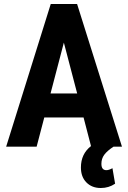

<svg xmlns="http://www.w3.org/2000/svg" viewBox="-20 -731 637 957"><path d="M231.9 -265.1H364.7L298.3 -518.6ZM364.3 -710.9 587.9 0H545.9Q514.6 20.5 500 40Q485.4 59.6 485.4 85.4Q485.4 117.2 510.3 117.2Q522.5 117.2 540.5 107.4L553.7 184.6Q522 206.1 482.4 206.1Q438 206.1 410.6 178.2Q383.3 150.4 383.3 104Q383.3 36.1 433.6 -2.9L396.5 -145.5H200.7L162.6 0H10.7L232.9 -710.9Z"/></svg>

Font: MAUL Condensed Bold
Style: Condensed Bold
Weight: 700
Designer: MAUL
Version: Version 1.0; 2020; ttfautohint (v1.8.3)